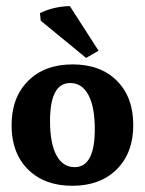

<svg xmlns="http://www.w3.org/2000/svg" viewBox="-20 -595 471 624"><path d="M214.9 8.8Q124.5 8.8 71 -44.4Q17.6 -97.7 17.6 -187.7Q17.6 -278.3 71.3 -332Q125 -385.7 216.1 -385.7Q306.7 -385.7 359.9 -332.5Q413.1 -279.3 413.1 -189Q413.1 -98.2 359.5 -44.7Q305.8 8.8 214.9 8.8ZM222.7 -51.8Q288.1 -51.8 288.1 -175.3Q288.1 -247.7 267.3 -286.4Q246.6 -325.2 208 -325.2Q142.6 -325.2 142.6 -201.7Q142.6 -129.3 163.3 -90.5Q184.1 -51.8 222.7 -51.8ZM259.8 -406.7 112.3 -527.8 109.9 -552.2Q152.8 -573.7 207 -575.2L300.3 -430.2Z"/></svg>

Font: Markazi Text
Style: Regular
Weight: 400
Designer: Borna Izadpanah (Arabic designer), Fiona Ross (Arabic design director) and Florian Runge (Latin designer)
Foundry: Borna Izadpanah and Florian Runge
Version: Version 1.000